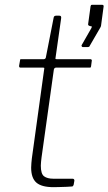

<svg xmlns="http://www.w3.org/2000/svg" viewBox="-20 -775 449 795"><path d="M202 0Q152 0 130.5 -19Q109 -38 109 -81Q109 -90 110 -100Q111 -110 112 -120L163 -489Q164 -493 163 -494Q162 -495 158 -495H65Q59 -495 59 -502L63 -525Q63 -528 64 -529Q65 -530 68 -530H162Q165 -530 167.5 -532.5Q170 -535 170 -538L202 -701Q203 -710 212 -710H226Q231 -710 232.5 -707Q234 -704 233 -698L210 -536Q209 -532 210 -531Q211 -530 215 -530H354Q357 -530 359 -528Q361 -526 360 -523L357 -500Q356 -497 355.5 -496Q355 -495 351 -495H212Q205 -495 203 -487L152 -123Q151 -113 150 -105Q149 -97 149 -89Q149 -55 162.5 -45Q176 -35 201 -35H280Q284 -35 286 -33Q288 -31 288 -27L285 -10Q284 -6 280 -3Q273 -2 257 -1.5Q241 -1 225 -0.5Q209 0 202 0ZM323 -580Q320 -580 318.5 -583Q317 -586 318 -588L358 -658Q360 -663 360.5 -664Q361 -665 358 -666L353 -667Q349 -668 346.5 -670Q344 -672 345 -676L355 -749Q356 -753 357 -754Q358 -755 361 -755H404Q406 -755 408 -753Q410 -751 409 -748L398 -666Q397 -665 396.5 -664Q396 -663 396 -662L352 -586Q351 -582 348 -581Q345 -580 339 -580Z"/></svg>

Font: Libre Franklin Thin Thin
Style: Italic
Weight: 250
Italic angle: -8°
Version: Version 3.000